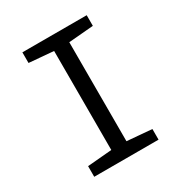

<svg xmlns="http://www.w3.org/2000/svg" viewBox="-168 -834 899 954"><g transform="rotate(-30 281.5 -357.0)"><path d="M97 0V-61L237 -73V-641L97 -653V-714H466V-653L324 -641V-73L466 -61V0Z"/></g></svg>

Font: Noto Sans Mono SemiCondensed
Style: Regular
Weight: 400
Width: 4
Designer: Monotype Design Team
Foundry: Monotype Imaging Inc.
Version: Version 2.014